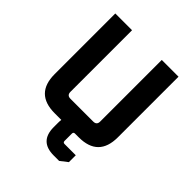

<svg xmlns="http://www.w3.org/2000/svg" viewBox="-236 -836 1168 1168"><g transform="rotate(45 348.0 -252.0)"><path d="M76 -168.4V-690H220.1V-159.9Q220.1 -130.1 250.1 -130.1H446.1Q475.9 -130.1 475.9 -159.9V-690H619.9V-168.4Q619.9 0 451.5 0H244.4Q76 0 76 -168.4ZM300 25.8Q300 -96 421.9 -96H442V0H419.4Q405.9 0 405.9 13.5V76.4Q405.9 89.9 419.4 89.9H515.9V149.1L468.5 185.9H421.9Q300 185.9 300 64.1Z"/></g></svg>

Font: Oxanium ExtraLight
Style: Regular
Weight: 200
Designer: Severin Meyer
Version: Version 2.000